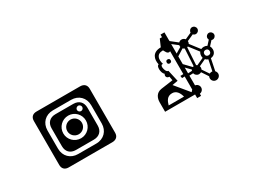

<svg xmlns="http://www.w3.org/2000/svg" viewBox="-46 -1239 2491 1875"><g transform="rotate(-30 1200.0 -302.0)"><path d="M703 -545C786 -545 847 -487 847 -401V-196C847 -113 789 -52 703 -52H498C415 -52 354 -110 354 -196V-401C354 -484 412 -545 498 -545ZM601 -426C671 -426 728 -369 728 -298C728 -228 671 -171 601 -171C530 -171 473 -228 473 -298C473 -369 530 -426 601 -426ZM733 -461C749 -461 763 -447 763 -431C763 -414 749 -401 733 -401C717 -401 703 -414 703 -431C703 -447 717 -460 733 -461ZM915 -548C915 -590 889 -615 845 -615H353C310 -615 285 -590 285 -548V-52C285 -10 310 15 353 15H845C889 15 915 -10 915 -52ZM500 -500C439 -500 399 -463 399 -399V-198C399 -137 436 -97 500 -97H701C762 -97 803 -134 803 -198V-399C803 -460 766 -500 701 -500ZM601 -381C555 -381 518 -344 518 -298C518 -253 555 -216 601 -216C646 -216 683 -253 683 -298C683 -344 646 -381 601 -381Z M1501 -21C1514 -66 1532 -108 1589 -108C1638 -108 1662 -66 1674 -21ZM1668 -315C1648 -315 1636 -345 1633 -370C1631 -388 1637 -407 1656 -399C1638 -458 1645 -515 1722 -515C1734 -495 1742 -469 1765 -469C1769 -469 1774 -471 1778 -473V-215C1768 -214 1756 -213 1744 -214L1748 -187C1757 -187 1767 -187 1778 -188V-41L1760 -21L1633 -175L1697 -186ZM1873 -211C1870 -208 1868 -204 1867 -200L1822 -198V-263ZM1954 -164C1957 -170 1959 -177 1959 -184C1959 -190 1958 -195 1956 -200L2033 -236C2041 -228 2050 -221 2062 -218L2037 -96C2034 -96 2031 -96 2028 -96C2019 -96 2011 -94 2004 -90ZM1884 -469C1884 -465 1884 -462 1885 -459L1822 -421V-528L1885 -479C1884 -475 1884 -472 1884 -469ZM1822 -389 1897 -436C1902 -431 1908 -427 1915 -424L1904 -231C1900 -230 1897 -229 1893 -228L1822 -302ZM2018 -280C2018 -272 2019 -265 2021 -258L1941 -221C1938 -224 1934 -226 1930 -228L1942 -423C1945 -423 1948 -425 1951 -426L2031 -322C2023 -311 2018 -297 2018 -280ZM2053 -280C2053 -299 2065 -311 2084 -311C2102 -311 2114 -299 2114 -280C2114 -262 2102 -250 2084 -250C2065 -250 2053 -262 2053 -280ZM1716 -416C1702 -416 1694 -408 1694 -393C1694 -379 1702 -371 1716 -371C1731 -371 1739 -379 1739 -393C1739 -408 1731 -416 1716 -416ZM1822 32C1846 29 1864 9 1864 -15C1864 -39 1846 -59 1822 -62V-172L1865 -174C1870 -153 1889 -137 1911 -137C1921 -137 1929 -140 1937 -144L1986 -70C1983 -64 1981 -57 1981 -49C1981 -23 2002 -2 2028 -2C2054 -2 2076 -23 2076 -49C2076 -62 2070 -74 2062 -83L2089 -215C2125 -218 2149 -243 2149 -280C2149 -295 2145 -308 2139 -318L2182 -365C2186 -364 2191 -363 2195 -363C2216 -363 2233 -380 2233 -401C2233 -422 2216 -439 2195 -439C2174 -439 2157 -422 2157 -401C2157 -394 2159 -388 2162 -382L2120 -336C2110 -342 2098 -346 2084 -346C2072 -346 2061 -343 2052 -339L1971 -444C1977 -452 1978 -462 1978 -472L2052 -505C2059 -497 2069 -492 2080 -492C2102 -492 2119 -509 2119 -530C2119 -551 2102 -569 2080 -569C2059 -569 2042 -551 2042 -530L1969 -497C1960 -509 1946 -516 1931 -516C1918 -516 1906 -511 1898 -502L1822 -562C1823 -564 1823 -566 1823 -567C1823 -569 1823 -571 1822 -573V-660H1778V-631H1753L1718 -551C1621 -551 1602 -481 1617 -417C1589 -417 1590 -333 1622 -308C1618 -303 1615 -296 1615 -289C1615 -270 1630 -260 1648 -260L1656 -216L1521 -197C1459 -188 1440 -136 1440 -91V15H1778V56H1822Z"/></g></svg>

Font: CryptoKit 1.4
Style: Regular
Weight: 400
Monospace: yes
Designer: Oceane Juvin
Foundry: http://www.head-geneve.ch
Version: Version 1.000